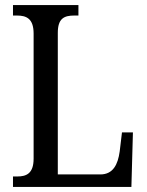

<svg xmlns="http://www.w3.org/2000/svg" viewBox="-20 -734 576 754"><path d="M31 0H496L502 -214H459L450 -139C443 -88 424 -49 374 -49H207V-605C207 -662 232 -673 272 -673H288V-714H31V-673H46C83 -673 112 -662 112 -602V-111C112 -52 83 -41 48 -41H31Z"/></svg>

Font: Noto Serif Khmer Condensed
Style: Regular
Weight: 400
Width: 3
Designer: Danh Hong and the Monotype Design Team
Foundry: Monotype Imaging Inc.
Version: Version 2.004